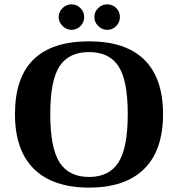

<svg xmlns="http://www.w3.org/2000/svg" viewBox="-20 -852 818 882"><path d="M210.9 -328.1Q210.9 -172.4 253.7 -105.7Q296.4 -39.1 389.2 -39.1Q481.4 -39.1 524.2 -106Q566.9 -172.9 566.9 -328.1Q566.9 -482.9 524.2 -547.9Q481.4 -612.8 389.2 -612.8Q296.4 -612.8 253.7 -547.9Q210.9 -482.9 210.9 -328.1ZM48.8 -328.1Q48.8 -662.1 389.2 -662.1Q557.1 -662.1 643.1 -577.4Q729 -492.7 729 -328.1Q729 -161.6 642.1 -75.9Q555.2 9.8 389.2 9.8Q223.6 9.8 136.2 -75.7Q48.8 -161.1 48.8 -328.1ZM472.7 -714.8Q449.2 -714.8 431.4 -732.2Q413.6 -749.5 413.6 -773.9Q413.6 -798.3 431.4 -815.2Q449.2 -832 472.7 -832Q496.6 -832 513.7 -815.4Q530.8 -798.8 530.8 -773.9Q530.8 -749.5 513.7 -732.2Q496.6 -714.8 472.7 -714.8ZM308.6 -714.8Q285.2 -714.8 267.3 -732.9Q249.5 -751 249.5 -773.9Q249.5 -797.4 267.1 -814.7Q284.7 -832 308.6 -832Q332.5 -832 349.6 -814.7Q366.7 -797.4 366.7 -773.9Q366.7 -749.5 349.6 -732.2Q332.5 -714.8 308.6 -714.8Z"/></svg>

Font: Tinos
Style: Bold
Weight: 700
Designer: Steve Matteson
Foundry: Monotype Imaging Inc.
Version: Version 1.23